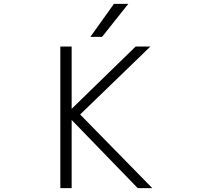

<svg xmlns="http://www.w3.org/2000/svg" viewBox="-20 -972 1040 993"><path d="M643.6 -952.1 507.8 -781.2H447.3L569.3 -952.1ZM350.6 -409.2 681.6 -731.4H757.8L394.5 -379.9L767.6 1H692.4L350.6 -351.6V1H292V-731.4H350.6Z"/></svg>

Font: GenEi Gothic M Light
Style: Regular
Weight: 300
Designer: o_tamon (Modified); [Source Han Sans]
Ryoko NISHIZUKA  (kana & ideographs); Paul D. Hunt (Latin, Greek & Cyrillic); Wenl
Version: Version 1.1a;Original Version 1.004